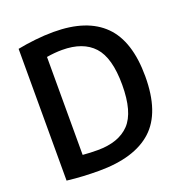

<svg xmlns="http://www.w3.org/2000/svg" viewBox="-134 -866 945 992"><g transform="rotate(-20 338.0 -370.5)"><path d="M243.5 7Q202.5 7 158.5 4.8Q114.5 2.5 68 -3V-727.5Q113.5 -736.5 165 -742.2Q216.5 -748 267 -748Q450 -748 542.2 -656.2Q634.5 -564.5 634.5 -370Q634.5 -171.5 536.5 -82.2Q438.5 7 243.5 7ZM273.5 -96Q389.5 -96 448.5 -158Q507.5 -220 507.5 -370.5Q507.5 -519 449.5 -582.2Q391.5 -645.5 276.5 -645.5Q236 -645.5 191.5 -638V-99.5Q213 -97.5 233 -96.8Q253 -96 273.5 -96Z"/></g></svg>

Font: Encode Sans Semi Condensed SemiBold
Style: Regular
Weight: 600
Width: 4
Designer: Multiple Designers
Foundry: Impallari Type
Version: Version 3.000; ttfautohint (v1.8.3) -l 8 -r 50 -G 200 -x 14 